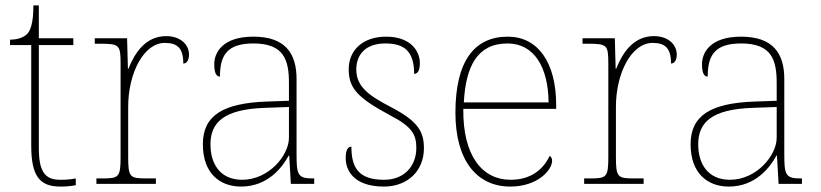

<svg xmlns="http://www.w3.org/2000/svg" viewBox="-20 -677 3024 707"><path d="M202 10C220 10 238 9 259 5V-20C238 -16 223 -15 201 -15C145 -15 123 -46 123 -132V-511H250V-536H123V-657H103C103 -592 92 -563 79 -551C66 -539 45 -531 17 -531V-511H95V-141C95 -30 125 10 202 10Z M335 0H554V-20H519C459 -20 452 -24 452 -98V-284C452 -407 509 -519 587 -519C632 -519 655 -501 655 -443C669 -443 676 -458 676 -476C676 -514 643 -544 592 -544C516 -544 476 -482 453 -424H451L448 -536H329V-516H347C420 -516 424 -512 424 -442V-98C424 -24 417 -20 357 -20H335Z M868 10C966 10 1020 -61 1043 -104H1045L1051 0H1137V-20H1130C1076 -20 1072 -35 1072 -110V-386C1072 -481 1030 -542 913 -542C798 -542 769 -482 769 -441C769 -409 776 -395 790 -395C790 -471 814 -517 913 -517C1026 -517 1044 -456 1044 -371V-306L961 -303C800 -297 727 -251 727 -146C727 -39 789 10 868 10ZM872 -15C788 -15 755 -77 755 -145C755 -225 802 -275 958 -280L1044 -283V-170C1044 -104 969 -15 872 -15Z M1394 10C1480 10 1541 -47 1541 -131C1541 -191 1521 -230 1419 -283C1338 -325 1292 -358 1292 -421C1292 -476 1326 -517 1399 -517C1466 -517 1505 -491 1505 -405C1519 -405 1526 -419 1526 -445C1526 -489 1492 -542 1402 -542C1317 -542 1264 -493 1264 -422C1264 -349 1301 -315 1417 -252C1499 -210 1513 -180 1513 -132C1513 -69 1472 -15 1394 -15C1299 -15 1274 -61 1274 -137C1260 -137 1253 -123 1253 -95C1253 -50 1282 10 1394 10Z M1859 10C1960 10 2013 -51 2013 -85C2013 -94 2010 -99 2004 -103C1981 -54 1936 -15 1860 -15C1756 -15 1684 -103 1686 -276H2028V-290C2028 -448 1960 -542 1850 -542C1726 -542 1657 -451 1657 -262C1657 -87 1735 10 1859 10ZM2000 -300H1688C1695 -432 1737 -517 1849 -517C1947 -517 1999 -429 2000 -300Z M2131 0H2350V-20H2315C2255 -20 2248 -24 2248 -98V-284C2248 -407 2305 -519 2383 -519C2428 -519 2451 -501 2451 -443C2465 -443 2472 -458 2472 -476C2472 -514 2439 -544 2388 -544C2312 -544 2272 -482 2249 -424H2247L2244 -536H2125V-516H2143C2216 -516 2220 -512 2220 -442V-98C2220 -24 2213 -20 2153 -20H2131Z M2664 10C2762 10 2816 -61 2839 -104H2841L2847 0H2933V-20H2926C2872 -20 2868 -35 2868 -110V-386C2868 -481 2826 -542 2709 -542C2594 -542 2565 -482 2565 -441C2565 -409 2572 -395 2586 -395C2586 -471 2610 -517 2709 -517C2822 -517 2840 -456 2840 -371V-306L2757 -303C2596 -297 2523 -251 2523 -146C2523 -39 2585 10 2664 10ZM2668 -15C2584 -15 2551 -77 2551 -145C2551 -225 2598 -275 2754 -280L2840 -283V-170C2840 -104 2765 -15 2668 -15Z"/></svg>

Font: Noto Serif Sinhala Thin
Style: Regular
Weight: 100
Designer: Jelle Bosma - Monotype Design Team
Foundry: Monotype Imaging Inc.
Version: Version 2.007